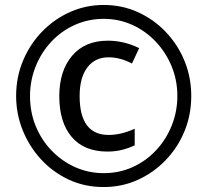

<svg xmlns="http://www.w3.org/2000/svg" viewBox="-20 -744 836 774"><path d="M45 -357Q45 -434 73.5 -501Q102 -568 151 -618Q200 -668 263.5 -696Q327 -724 398 -724Q472 -724 536 -695Q600 -666 648.5 -615Q697 -564 724 -498Q751 -432 751 -357Q751 -281 723.5 -214.5Q696 -148 647 -97.5Q598 -47 534.5 -18.5Q471 10 398 10Q321 10 257 -20Q193 -50 145.5 -101.5Q98 -153 71.5 -219Q45 -285 45 -357ZM101 -357Q101 -291 124.5 -234.5Q148 -178 189.5 -135.5Q231 -93 284.5 -69.5Q338 -46 398 -46Q461 -46 515 -70.5Q569 -95 609.5 -138.5Q650 -182 672.5 -238.5Q695 -295 695 -357Q695 -421 671.5 -477.5Q648 -534 607 -577Q566 -620 512.5 -644Q459 -668 398 -668Q336 -668 281.5 -643.5Q227 -619 186.5 -575.5Q146 -532 123.5 -475.5Q101 -419 101 -357ZM418 -513Q363 -513 332 -472Q301 -431 301 -357Q301 -200 418 -200Q468 -200 523 -225V-158Q497 -146 470.5 -139.5Q444 -133 413 -133Q319 -133 269 -192Q219 -251 219 -356Q219 -458 270.5 -519Q322 -580 415 -580Q480 -580 541 -550L512 -488Q464 -513 418 -513Z"/></svg>

Font: Avrile Sans Condensed Medium
Style: Regular
Weight: 500
Width: 3
Designer: Monotype Design Team
Foundry: Monotype Imaging Inc.
Version: Version 2.001;September 10, 2019;FontCreator 11.5.0.2425 64-